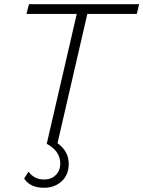

<svg xmlns="http://www.w3.org/2000/svg" viewBox="-20 -680 678 908"><path d="M117 -660H638L627 -614H393L252 -3Q305 36 305 94Q305 147 271.5 177.5Q238 208 188 208Q122 208 94 164L115 132Q142 169 189 169Q222 169 243.5 148Q265 127 265 93Q265 35 201 0L343 -614H105Z"/></svg>

Font: Elaine Sans Light
Style: Italic
Weight: 300
Italic angle: -13°
Designer: Wei Huang
Foundry: Wei Huang
Version: Version 2.001;December 24, 2019;FontCreator 12.0.0.2547 64-b